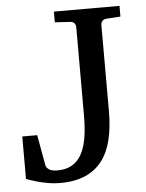

<svg xmlns="http://www.w3.org/2000/svg" viewBox="-51 -712 586 770"><g transform="rotate(-5 242.5 -327.5)"><path d="M400.9 -624Q390.6 -623 385.3 -616.2Q379.9 -609.4 379.9 -602.1V-252.9Q379.9 -190.4 368.2 -140.6Q356.4 -90.8 330.6 -56.2Q304.7 -21.5 262.7 -2.7Q220.7 16.1 160.2 16.1Q135.7 16.1 112.3 12Q88.9 7.8 70.3 2.7Q51.8 -2.4 39.3 -6.8Q26.9 -11.2 24.9 -12.2V-183.1H85L106.9 -61Q108.4 -53.7 113 -48.6Q117.7 -43.5 124 -40.5Q130.4 -37.6 137.9 -36.4Q145.5 -35.2 152.8 -35.2Q187 -35.2 210.9 -48.3Q234.9 -61.5 250 -87.9Q265.1 -114.3 272 -153.8Q278.8 -193.4 278.8 -246.1V-602.1Q278.8 -609.4 273.7 -616.2Q268.6 -623 257.8 -624L194.8 -627.9V-670.9H459V-627.9Z"/></g></svg>

Font: BabelStone Ogham
Style: Regular
Weight: 400
Designer: Andrew West
Foundry: BabelStone
Version: Version 2.02 March 14, 2022